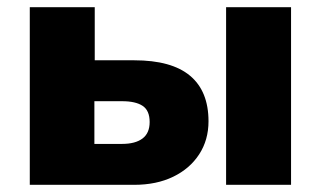

<svg xmlns="http://www.w3.org/2000/svg" viewBox="-20 -515 894 535"><path d="M63 0V-495H244V-347H354Q458 -347 509.5 -304Q561 -261 561 -177Q561 -125 535 -85Q509 -45 462.5 -22.5Q416 0 354 0ZM243 -114H320Q357 -114 377 -129Q397 -144 397 -175Q397 -207 377.5 -220Q358 -233 320 -233H243ZM610 0V-495H791V0Z"/></svg>

Font: Nunito Sans 11pt Black
Style: Regular
Weight: 900
Version: Version 3.101;gftools[0.9.27]